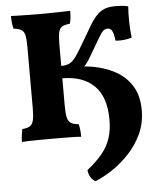

<svg xmlns="http://www.w3.org/2000/svg" viewBox="-61 -735 854 1036"><g transform="rotate(-5 366.0 -217.0)"><path d="M37 3Q37 -14 39.5 -33.5Q42 -53 45 -66Q72 -68 86 -76.5Q100 -85 105.5 -107Q111 -129 111 -172V-506Q111 -548 106 -569Q101 -590 86.5 -598.5Q72 -607 45 -610Q37 -640 37 -679Q54 -678 83.5 -677.5Q113 -677 145 -676.5Q177 -676 201 -676Q236 -676 282 -677Q328 -678 358 -679Q358 -660 356.5 -643.5Q355 -627 350 -610Q322 -607 308 -599Q294 -591 289 -569.5Q284 -548 284 -506V-387Q312 -387 330 -396.5Q348 -406 366 -431.5Q384 -457 412 -506Q441 -556 461.5 -590Q482 -624 501.5 -644.5Q521 -665 545 -674Q569 -683 603 -683Q623 -683 642 -681Q661 -679 672 -676Q669 -639 670 -591Q671 -543 676 -506Q659 -501 637.5 -498Q616 -495 588 -497Q582 -540 573.5 -553Q565 -566 551 -566Q532 -566 518.5 -548Q505 -530 476 -479Q449 -432 434.5 -408.5Q420 -385 407 -374Q495 -365 559.5 -334Q624 -303 660 -248Q696 -193 696 -113Q696 -41 668.5 17.5Q641 76 598 121.5Q555 167 506.5 199Q458 231 414 249Q380 229 376 185Q427 145 458.5 106Q490 67 504 23.5Q518 -20 518 -75Q518 -199 456.5 -259.5Q395 -320 284 -320V-172Q284 -129 289.5 -107Q295 -85 309 -76.5Q323 -68 350 -66Q354 -54 356 -34.5Q358 -15 358 3Q333 1 293.5 0.5Q254 0 208 0Q162 0 115.5 0.5Q69 1 37 3Z"/></g></svg>

Font: Vollkorn ExtraBold
Style: Regular
Weight: 800
Designer: Friedrich Althausen
Foundry: Friedrich Althausen
Version: Version 5.000; ttfautohint (v1.8.3)